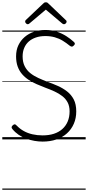

<svg xmlns="http://www.w3.org/2000/svg" viewBox="-20 -1214 766 1672"><path d="M351 19Q316 19 279 12.5Q242 6 207 -7Q172 -20 142 -40.5Q112 -61 89 -89Q81 -98 81 -105.5Q81 -113 90 -122Q100 -131 107.5 -131.5Q115 -132 127 -119Q153 -92 187 -73Q221 -54 262.5 -44.5Q304 -35 351 -35Q406 -35 449 -49Q492 -63 522.5 -90Q553 -117 569.5 -156Q586 -195 586 -244Q586 -290 569 -322Q552 -354 522.5 -377Q493 -400 455 -417.5Q417 -435 373 -451Q336 -465 299.5 -481Q263 -497 230.5 -518Q198 -539 173 -567.5Q148 -596 134 -634.5Q120 -673 120 -723Q120 -778 140 -820Q160 -862 195 -892Q230 -922 276 -937.5Q322 -953 375 -953Q430 -953 475 -938Q520 -923 557 -899.5Q594 -876 623 -849Q632 -841 632 -833.5Q632 -826 623 -818Q614 -808 606 -808Q598 -808 587 -816Q558 -840 526 -859.5Q494 -879 456.5 -889.5Q419 -900 375 -900Q329 -900 292.5 -887.5Q256 -875 230.5 -852.5Q205 -830 191 -797Q177 -764 177 -723Q177 -673 195 -637.5Q213 -602 243.5 -577.5Q274 -553 313.5 -535Q353 -517 395 -501Q440 -485 484 -465.5Q528 -446 564.5 -417.5Q601 -389 622.5 -347.5Q644 -306 644 -244Q644 -185 623 -136.5Q602 -88 563.5 -53Q525 -18 471 0.5Q417 19 351 19ZM221 -1003Q214 -1003 206.5 -1010.5Q199 -1018 199 -1026Q199 -1029 200 -1032.5Q201 -1036 204 -1039L354 -1181Q360 -1187 365 -1190.5Q370 -1194 379 -1194Q388 -1194 393.5 -1190.5Q399 -1187 404 -1181L554 -1038Q558 -1035 559 -1031.5Q560 -1028 560 -1025Q560 -1017 552.5 -1010Q545 -1003 537 -1003Q532 -1003 528.5 -1005Q525 -1007 520 -1011L379 -1130L238 -1011Q234 -1007 230 -1005Q226 -1003 221 -1003ZM0 428H726V438H0ZM0 -20H726V0H0ZM0 -505H726V-500H0ZM0 -948H726V-938H0Z"/></svg>

Font: Playwrite US Modern Guides
Style: Regular
Weight: 400
Designer: Veronika Burian, José Scaglione
Foundry: TypeTogether
Version: Version 1.003